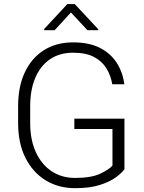

<svg xmlns="http://www.w3.org/2000/svg" viewBox="-20 -933 724 962"><path d="M603.5 -338.4V-85Q591.3 -67.4 561.5 -45.2Q531.7 -22.9 481.4 -6.6Q431.2 9.8 356.4 9.8Q272.5 9.8 208 -30Q143.6 -69.8 107.2 -142.8Q70.8 -215.8 70.8 -315.4V-401.4Q70.8 -499 104.5 -570.8Q138.2 -642.6 200 -681.6Q261.7 -720.7 346.7 -720.7Q425.8 -720.7 480 -693.4Q534.2 -666 564.7 -618.4Q595.2 -570.8 603 -510.7H542.5Q535.6 -553.2 513.9 -589.4Q492.2 -625.5 451.7 -647.2Q411.1 -668.9 346.7 -668.9Q277.8 -668.9 229.7 -635.5Q181.6 -602.1 156.5 -542.2Q131.3 -482.4 131.3 -402.3V-315.4Q131.3 -232.9 159.4 -171.1Q187.5 -109.4 238 -75.4Q288.6 -41.5 356.4 -41.5Q438 -41.5 483.2 -63.2Q528.3 -85 543.5 -103.5V-286.6H352.5V-338.4ZM354.5 -912.6 472.2 -786.6V-781.7H418L335.4 -870.6L253.9 -781.7H201.2V-787.6L317.4 -912.6Z"/></svg>

Font: Vazirmatn UI FD ExtraLight
Style: Regular
Weight: 200
Designer: Saber Rastikerdar
Foundry: Saber Rastikerdar
Version: Version 33.003